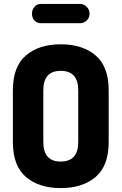

<svg xmlns="http://www.w3.org/2000/svg" viewBox="-20 -958 623 984"><path d="M291 6Q180 6 113 -51Q46 -108 46 -230V-495Q46 -617 113 -674Q180 -731 291 -731Q403 -731 470 -674Q537 -617 537 -495V-230Q537 -108 470 -51Q403 6 291 6ZM381 -230V-495Q381 -595 291 -595Q202 -595 202 -495V-230Q202 -130 291 -130Q381 -130 381 -230ZM144 -888Q144 -909 157 -923.5Q170 -938 191 -938H391Q410 -938 424.5 -923Q439 -908 439 -888Q439 -867 424.5 -853Q410 -839 391 -839H191Q170 -839 157 -852.5Q144 -866 144 -888Z"/></svg>

Font: Dosis
Style: ExtraBold
Weight: 800
Designer: EdgarTolentino, PabloImpallari, IginoMarini
Foundry: EdgarTolentino, PabloImpallari, IginoMarini
Version: Version 1.007